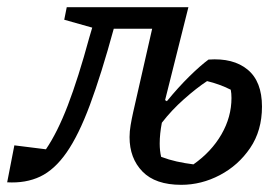

<svg xmlns="http://www.w3.org/2000/svg" viewBox="-65 -505 775 535"><path d="M-45 3 -25 -100 63 -89Q95 -136 124 -211.5Q153 -287 184 -401L192 -428L114 -450L121 -485H460L395 -226L400 -223Q432 -262 462.5 -292Q493 -322 516 -339Q585 -344 625 -311Q665 -278 665 -208Q665 -141 632 -92.5Q599 -44 547.5 -17Q496 10 440 10Q368 10 332 -27Q296 -64 296 -123Q296 -139 299 -156.5Q302 -174 306 -192L359 -425H252Q217 -297 185.5 -212.5Q154 -128 120.5 -80Q87 -32 47 -13Q7 6 -45 3ZM380 -105Q380 -85 384 -68Q405 -60 427.5 -55Q450 -50 474 -47Q524 -82 552 -130.5Q580 -179 580 -232Q580 -245 578 -255Q562 -263 545.5 -269Q529 -275 512 -279Q483 -260 448 -229Q413 -198 386 -163Q380 -132 380 -105Z"/></svg>

Font: Piazzolla Medium
Style: Italic
Weight: 500
Italic angle: -11.3°
Designer: Juan Pablo del Peral
Foundry: Huerta Tipografica
Version: Version 1.330